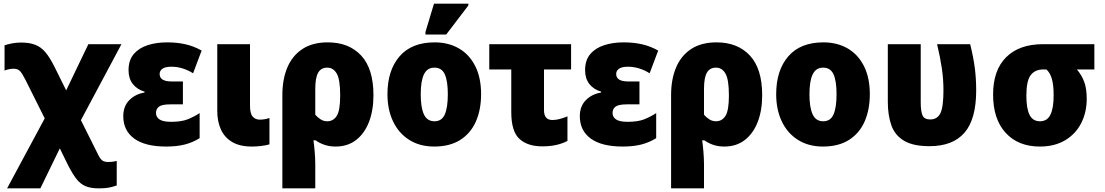

<svg xmlns="http://www.w3.org/2000/svg" viewBox="-20 -796 6075 1056"><path d="M19 240 226 -145 121 -355Q103 -391 90.5 -404.5Q78 -418 55 -418Q31 -418 5 -408V-547Q24 -553 46.5 -557.5Q69 -562 96 -562Q141 -562 173 -550Q205 -538 229.5 -509Q254 -480 279 -430L344 -299L466 -553H648L425 -135L514 43Q528 74 540 84.5Q552 95 575 95Q584 95 595 94Q606 93 622 89V224Q599 232 578.5 236Q558 240 523 240Q478 240 449.5 227.5Q421 215 399.5 187Q378 159 354 112L309 20L202 240Z M894 10Q778 10 718 -34Q658 -78 658 -157Q658 -212 691.5 -245.5Q725 -279 775 -287V-292Q734 -304 710.5 -334Q687 -364 687 -410Q687 -465 715.5 -498.5Q744 -532 792 -547.5Q840 -563 898 -563Q954 -563 1000 -552.5Q1046 -542 1089 -518L1042 -393Q984 -429 923 -429Q889 -429 873.5 -418Q858 -407 858 -389Q858 -348 924 -348H986V-222H917Q871 -222 854.5 -209.5Q838 -197 838 -175Q838 -152 857.5 -139Q877 -126 921 -126Q977 -126 1011.5 -139.5Q1046 -153 1078 -174V-36Q1039 -12 995.5 -1Q952 10 894 10Z M1366 10Q1298 10 1256 -15.5Q1214 -41 1194.5 -85Q1175 -129 1175 -185V-553H1355V-215Q1355 -171 1370 -154.5Q1385 -138 1408 -138Q1422 -138 1434.5 -140Q1447 -142 1462 -147V-2Q1442 4 1415 7Q1388 10 1366 10Z M1533 240V-273Q1533 -360 1560.5 -425Q1588 -490 1643.5 -526.5Q1699 -563 1783 -563Q1899 -563 1966.5 -490.5Q2034 -418 2034 -272Q2034 -189 2009.5 -125.5Q1985 -62 1938.5 -26Q1892 10 1826 10Q1792 10 1764.5 0.5Q1737 -9 1716 -24H1704Q1708 4 1711 40.5Q1714 77 1714 107V240ZM1780 -129Q1813 -129 1832 -158.5Q1851 -188 1851 -271Q1851 -359 1832 -391.5Q1813 -424 1780 -424Q1746 -424 1730 -396.5Q1714 -369 1714 -307V-165Q1727 -150 1743.5 -139.5Q1760 -129 1780 -129Z M2626 -278Q2626 -193 2597.5 -128Q2569 -63 2511.5 -26.5Q2454 10 2368 10Q2289 10 2231 -26.5Q2173 -63 2142 -128Q2111 -193 2111 -278Q2111 -409 2177.5 -486Q2244 -563 2371 -563Q2446 -563 2503.5 -530Q2561 -497 2593.5 -433Q2626 -369 2626 -278ZM2294 -277Q2294 -205 2311.5 -167Q2329 -129 2370 -129Q2410 -129 2426.5 -167Q2443 -205 2443 -278Q2443 -350 2426.5 -387Q2410 -424 2369 -424Q2330 -424 2312 -387.5Q2294 -351 2294 -277ZM2320 -606V-620L2367 -776H2556V-766L2434 -606Z M2963 9Q2882 9 2837 -32Q2792 -73 2792 -180V-414H2671V-553H3121V-414H2972V-190Q2972 -136 3018 -136Q3038 -136 3058.5 -141.5Q3079 -147 3101 -156V-21Q3075 -7 3040.5 1Q3006 9 2963 9Z M3405 10Q3289 10 3229 -34Q3169 -78 3169 -157Q3169 -212 3202.5 -245.5Q3236 -279 3286 -287V-292Q3245 -304 3221.5 -334Q3198 -364 3198 -410Q3198 -465 3226.5 -498.5Q3255 -532 3303 -547.5Q3351 -563 3409 -563Q3465 -563 3511 -552.5Q3557 -542 3600 -518L3553 -393Q3495 -429 3434 -429Q3400 -429 3384.5 -418Q3369 -407 3369 -389Q3369 -348 3435 -348H3497V-222H3428Q3382 -222 3365.5 -209.5Q3349 -197 3349 -175Q3349 -152 3368.5 -139Q3388 -126 3432 -126Q3488 -126 3522.5 -139.5Q3557 -153 3589 -174V-36Q3550 -12 3506.5 -1Q3463 10 3405 10Z M3671 240V-273Q3671 -360 3698.5 -425Q3726 -490 3781.5 -526.5Q3837 -563 3921 -563Q4037 -563 4104.5 -490.5Q4172 -418 4172 -272Q4172 -189 4147.5 -125.5Q4123 -62 4076.5 -26Q4030 10 3964 10Q3930 10 3902.5 0.5Q3875 -9 3854 -24H3842Q3846 4 3849 40.5Q3852 77 3852 107V240ZM3918 -129Q3951 -129 3970 -158.5Q3989 -188 3989 -271Q3989 -359 3970 -391.5Q3951 -424 3918 -424Q3884 -424 3868 -396.5Q3852 -369 3852 -307V-165Q3865 -150 3881.5 -139.5Q3898 -129 3918 -129Z M4764 -278Q4764 -193 4735.5 -128Q4707 -63 4649.5 -26.5Q4592 10 4506 10Q4427 10 4369 -26.5Q4311 -63 4280 -128Q4249 -193 4249 -278Q4249 -409 4315.5 -486Q4382 -563 4509 -563Q4584 -563 4641.5 -530Q4699 -497 4731.5 -433Q4764 -369 4764 -278ZM4432 -277Q4432 -205 4449.5 -167Q4467 -129 4508 -129Q4548 -129 4564.5 -167Q4581 -205 4581 -278Q4581 -350 4564.5 -387Q4548 -424 4507 -424Q4468 -424 4450 -387.5Q4432 -351 4432 -277Z M5092 8Q5002 8 4952 -22Q4902 -52 4882.5 -107Q4863 -162 4863 -236V-553H5044V-234Q5044 -183 5054 -161Q5064 -139 5096 -139Q5136 -139 5152.5 -174Q5169 -209 5169 -300Q5169 -360 5160 -421Q5151 -482 5134 -553H5316Q5334 -480 5341.5 -422Q5349 -364 5349 -298Q5349 -141 5285 -66.5Q5221 8 5092 8Z M5699 10Q5580 10 5511 -65.5Q5442 -141 5442 -276Q5442 -410 5514 -481.5Q5586 -553 5716 -553H5999V-414H5903Q5930 -382 5943.5 -345Q5957 -308 5957 -252Q5957 -179 5927 -119.5Q5897 -60 5839 -25Q5781 10 5699 10ZM5700 -129Q5739 -129 5757 -164.5Q5775 -200 5775 -272Q5775 -329 5765 -363Q5755 -397 5735 -414H5718Q5673 -414 5649 -383Q5625 -352 5625 -269Q5625 -200 5642.5 -164.5Q5660 -129 5700 -129Z"/></svg>

Font: Noto Sans SemiCondensed Black
Style: Regular
Weight: 900
Width: 4
Designer: Monotype Design Team
Foundry: Monotype Imaging Inc.
Version: Version 2.013; ttfautohint (v1.8.4.7-5d5b)